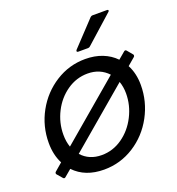

<svg xmlns="http://www.w3.org/2000/svg" viewBox="-139 -875 916 996"><g transform="rotate(-20 319.5 -376.5)"><path d="M612 -500Q614 -498 614 -494Q614 -489 610 -486L569 -451Q595 -402 595 -338Q595 -247 551.5 -166.5Q508 -86 432.5 -38Q357 10 267 10Q163 10 102 -54L64 -22Q61 -19 57 -19Q53 -19 50 -23L25 -52Q23 -54 23 -58Q23 -63 27 -66L69 -102Q43 -152 43 -218Q43 -310 86.5 -389Q130 -468 205 -515.5Q280 -563 369 -563Q421 -563 463 -546.5Q505 -530 535 -499L573 -531Q576 -534 580 -534Q584 -534 587 -530ZM140 -163 467 -441Q423 -488 355 -488Q293 -488 241 -452Q189 -416 159 -357Q129 -298 129 -232Q129 -194 140 -163ZM497 -390 170 -112Q212 -65 281 -65Q343 -65 395 -101.5Q447 -138 477.5 -198Q508 -258 508 -323Q508 -359 497 -390ZM349 -611Q343 -611 341.5 -614.5Q340 -618 344 -623L471 -758Q476 -763 483 -763H562Q570 -763 570 -758Q570 -754 566 -751L415 -616Q410 -611 403 -611Z"/></g></svg>

Font: Open Sauce Two
Style: Italic
Weight: 400
Italic angle: -10°
Designer: Alfredo Marco Pradil
Foundry: Creative Sauce Fz LLC
Version: Version 1.477